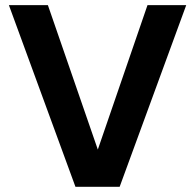

<svg xmlns="http://www.w3.org/2000/svg" viewBox="-20 -718 751 738"><path d="M439.9 0H270L14.2 -698.2H164.1L356 -143.1L546.9 -698.2H695.8Z"/></svg>

Font: PoppinsZ SemiBold
Style: Regular
Weight: 600
Designer: Ninad Kale (Devanagari), Jonny Pinhorn (Latin)
Foundry: Indian Type Foundry
Version: Version 3.002;FEAKit 1.0